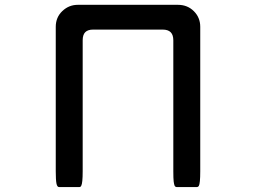

<svg xmlns="http://www.w3.org/2000/svg" viewBox="-20 -733 1040 780"><path d="M358.4 -612.8Q336.9 -612.8 326.4 -602.3Q315.9 -591.8 315.9 -569.3V-37.1Q315.9 10.7 310.1 21.5Q307.6 26.9 302.7 26.9H219.7Q212.4 26.9 209.5 13.2Q206.5 -1.5 206.5 -37.1V-624Q206.5 -662.6 233.2 -688Q259.8 -713.4 295.9 -713.4H703.1Q741.7 -713.4 767.6 -687.5Q793.5 -661.6 793.5 -624V-37.1Q793.5 12.7 787.6 22.5Q784.7 26.9 780.3 26.9H697.3Q691.4 26.4 689 20.5Q687 15.6 685.5 3.9Q684.1 -7.8 684.1 -37.1V-569.3Q684.1 -591.3 673.3 -602.1Q662.6 -612.8 640.6 -612.8Z"/></svg>

Font: YuPearl-Medium
Style: Medium
Weight: 500
Designer: Max Yao
Foundry: Max-Everyday
Version: Version 1.011; ttfautohint (v1.8.3)